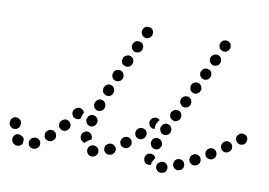

<svg xmlns="http://www.w3.org/2000/svg" viewBox="-88 -654 1086 774"><g transform="rotate(10 454.5 -266.5)"><path d="M626 16Q630 13 632 9Q634 6 635 1Q636 -3 635 -7Q633 -17 625 -22Q617 -27 608 -25Q603 -24 600 -21Q596 -18 593 -15Q591 -11 590 -7Q589 -2 590 2Q592 11 600 16Q608 21 617 19H618Q622 18 626 16ZM112 -3Q115 -12 111 -20Q109 -24 106 -27Q102 -30 98 -31Q94 -33 89 -32Q85 -32 81 -30L79 -29Q71 -25 68 -16Q65 -7 69 1Q71 5 74 8Q78 11 82 12Q86 14 91 13Q95 13 99 11L101 10Q109 6 112 -3ZM26 12Q17 14 10 8Q8 7 7 6Q0 0 -1 -9Q-2 -18 4 -26Q10 -33 20 -34Q29 -34 36 -28Q36 -28 37 -28Q40 -26 42 -23Q44 -20 45 -17Q44 -11 44 -5Q44 -4 45 -3Q44 -1 43 1Q42 2 41 4Q36 11 26 12ZM336 1Q340 0 343 -4Q346 -7 348 -11Q350 -15 350 -19Q350 -29 344 -35Q337 -42 328 -42H327Q322 -42 318 -41Q314 -39 311 -36Q307 -33 306 -29Q304 -25 304 -20Q304 -11 310 -4Q316 3 326 3H327Q332 3 336 1ZM694 -10Q697 -13 699 -17Q700 -21 700 -26Q700 -30 698 -34Q695 -43 686 -46Q677 -50 669 -46H668Q664 -44 661 -41Q658 -37 656 -33Q655 -29 655 -25Q655 -20 657 -16Q660 -8 669 -4Q678 -1 686 -5H687Q691 -7 694 -10ZM544 -9Q537 -15 537 -25Q536 -34 542 -41Q548 -49 557 -49Q562 -50 566 -48Q570 -47 574 -44Q576 -42 578 -40Q579 -37 580 -34Q577 -31 575 -27Q569 -19 568 -10Q568 -8 567 -5Q566 -5 564 -4Q563 -4 561 -4Q551 -3 544 -9ZM416 -32Q419 -41 415 -49Q413 -53 409 -56Q406 -59 401 -60Q397 -62 393 -61Q388 -61 384 -59L383 -58Q379 -56 376 -53Q373 -50 372 -45Q370 -41 371 -37Q371 -32 373 -28Q375 -24 379 -21Q382 -18 386 -17Q390 -15 395 -16Q399 -16 403 -18L405 -19Q413 -23 416 -32ZM169 -42Q171 -46 171 -51Q171 -55 170 -59Q168 -64 165 -67Q159 -74 150 -74Q141 -75 134 -69L132 -67Q125 -61 125 -52Q124 -42 130 -35Q137 -29 146 -28Q155 -28 162 -34L164 -35Q167 -38 169 -42ZM757 -42Q760 -45 761 -50Q762 -54 762 -59Q761 -63 759 -67Q755 -75 746 -78Q737 -80 728 -76V-75Q724 -73 721 -70Q718 -66 717 -62Q716 -58 716 -53Q717 -49 719 -45Q724 -37 732 -34Q741 -32 750 -36Q754 -38 757 -42ZM269 -69V-70Q269 -75 271 -79Q272 -83 276 -86Q279 -89 283 -91Q287 -93 292 -93Q301 -93 307 -86Q314 -79 314 -70V-69Q314 -67 314 -66Q313 -64 313 -63Q312 -62 310 -62Q302 -59 295 -52Q292 -50 290 -46Q281 -47 275 -54Q269 -60 269 -69ZM-16 -59Q-23 -66 -23 -75L-22 -77Q-22 -82 -21 -86Q-19 -90 -16 -93Q-13 -96 -9 -98Q-4 -100 0 -99Q9 -99 16 -93Q23 -86 23 -77L22 -75Q22 -70 21 -66Q19 -62 16 -59Q14 -58 13 -56Q11 -55 9 -54Q7 -54 5 -53Q4 -53 3 -53Q1 -52 0 -52Q-9 -52 -16 -59ZM473 -66Q475 -69 476 -74Q476 -78 475 -83Q474 -87 471 -91Q466 -98 456 -99Q447 -100 440 -95L439 -94Q435 -91 433 -87Q431 -83 430 -79Q429 -75 431 -70Q432 -66 434 -62Q440 -55 449 -54Q459 -52 466 -58L467 -59Q471 -62 473 -66ZM820 -86Q822 -95 817 -103Q815 -107 811 -110Q808 -112 803 -113Q799 -114 795 -113Q790 -113 786 -110Q778 -105 776 -96Q774 -87 779 -79Q781 -75 785 -72Q789 -70 793 -69Q797 -68 802 -69Q806 -69 810 -72Q818 -77 820 -86ZM554 -84Q558 -75 566 -72Q571 -70 575 -70Q579 -70 584 -72Q588 -74 591 -77Q594 -81 595 -85H596Q599 -94 595 -102Q591 -111 583 -114Q578 -116 574 -116Q570 -116 565 -114Q561 -112 558 -109Q555 -106 554 -101H553Q550 -92 554 -84ZM221 -105Q220 -114 213 -120Q210 -123 206 -124Q201 -126 197 -126Q193 -125 189 -123Q185 -121 182 -118L180 -116Q174 -109 175 -100Q175 -91 182 -85Q189 -79 199 -79Q208 -80 214 -87L215 -88Q222 -95 221 -105ZM527 -114Q529 -118 529 -122Q529 -127 527 -131Q526 -135 523 -138Q520 -142 515 -143Q511 -145 507 -145Q502 -145 498 -144Q494 -142 491 -139L490 -138Q483 -132 483 -122Q483 -113 489 -106Q496 -100 505 -99Q514 -99 521 -106H522Q525 -110 527 -114ZM874 -118Q877 -122 878 -126Q878 -130 877 -135Q876 -139 874 -143Q868 -150 859 -152Q850 -153 842 -148Q838 -145 836 -141Q833 -137 833 -133Q832 -128 833 -124Q834 -120 837 -116Q842 -109 851 -107Q860 -106 868 -111Q872 -114 874 -118ZM283 -127Q287 -119 297 -116Q301 -115 305 -116Q310 -117 314 -119Q317 -121 320 -125Q323 -128 324 -133V-134Q327 -143 322 -151Q317 -159 308 -161Q299 -164 291 -159Q283 -154 281 -145L280 -144Q278 -135 283 -127ZM581 -148Q584 -139 592 -135Q596 -134 601 -133Q605 -133 609 -135Q614 -136 617 -139Q620 -142 622 -146V-147Q626 -155 623 -164Q620 -173 611 -177Q603 -181 594 -178Q585 -174 582 -166L581 -165Q577 -157 581 -148ZM265 -164Q264 -168 262 -172Q260 -175 256 -177Q253 -180 248 -181Q244 -182 240 -181Q235 -181 231 -178Q228 -176 225 -172L224 -171Q221 -167 220 -163Q219 -158 220 -154Q220 -150 223 -146Q225 -142 228 -139Q232 -137 236 -136Q241 -135 245 -135Q249 -136 252 -137Q255 -139 257 -141Q257 -145 258 -149L259 -151Q261 -158 265 -164ZM924 -153Q931 -159 932 -169Q933 -178 928 -185Q922 -192 912 -193Q903 -194 896 -189V-188Q888 -182 887 -173Q886 -164 892 -157Q895 -153 899 -151Q903 -149 907 -148Q912 -148 916 -149Q920 -150 924 -153ZM571 -189Q571 -189 570 -190Q570 -190 570 -190Q563 -196 554 -196Q544 -195 538 -188L537 -187Q534 -184 533 -180Q531 -175 532 -171Q532 -167 534 -163Q536 -158 539 -156Q543 -152 547 -151Q552 -149 557 -150Q556 -154 557 -158Q557 -167 561 -175Q565 -183 571 -189ZM302 -195Q306 -187 315 -184Q324 -181 332 -185Q341 -189 344 -198V-199Q347 -208 343 -216Q339 -225 330 -228Q322 -231 313 -227Q305 -223 302 -214L301 -213Q298 -204 302 -195ZM610 -211Q613 -202 622 -198Q626 -196 630 -195Q634 -195 639 -197Q643 -198 646 -201Q650 -204 652 -208V-209Q656 -217 653 -226Q650 -235 642 -239Q638 -241 633 -241Q629 -241 624 -240Q620 -238 617 -235Q613 -232 611 -228Q607 -219 610 -211ZM325 -271Q325 -266 326 -262Q328 -258 331 -255Q335 -252 339 -250Q347 -247 356 -250Q365 -254 368 -263V-264Q372 -273 368 -281Q364 -290 356 -293Q347 -297 339 -293Q330 -289 327 -281L326 -279Q324 -275 325 -271ZM639 -281Q639 -277 640 -272Q642 -268 645 -265Q648 -261 652 -259Q660 -255 669 -258Q678 -261 682 -270Q684 -274 684 -279Q685 -283 683 -287Q682 -292 679 -295Q676 -298 672 -300Q664 -304 655 -301Q646 -298 642 -290V-289Q640 -285 639 -281ZM353 -328Q356 -319 365 -315Q374 -312 382 -315Q391 -318 395 -327V-328Q399 -337 395 -345Q392 -354 383 -358Q375 -361 366 -358Q357 -355 354 -346L353 -345Q350 -336 353 -328ZM671 -334Q674 -325 682 -321Q690 -317 699 -320Q708 -323 712 -331V-332Q717 -340 713 -349Q710 -358 702 -362Q694 -366 685 -363Q676 -360 672 -352V-351Q668 -343 671 -334ZM381 -392Q384 -383 393 -380Q401 -376 410 -379Q419 -382 423 -391V-392Q427 -401 424 -409Q421 -418 412 -422Q404 -426 395 -422Q386 -419 382 -411V-409Q378 -401 381 -392ZM699 -404Q699 -400 700 -396Q702 -391 705 -388Q708 -385 712 -383Q720 -379 729 -382Q738 -385 742 -394Q744 -398 744 -403Q745 -407 743 -411Q742 -416 739 -419Q736 -422 731 -424Q723 -428 714 -425Q706 -422 702 -413H701Q699 -409 699 -404ZM410 -456Q414 -447 422 -443Q430 -440 439 -443Q448 -446 452 -454V-456Q456 -464 453 -473Q450 -482 442 -485Q433 -489 424 -486Q416 -483 412 -475L411 -473Q407 -465 410 -456ZM729 -458Q733 -449 741 -445Q745 -443 750 -443Q754 -443 758 -445Q763 -446 766 -449Q769 -452 771 -456V-457Q775 -465 772 -474Q769 -483 760 -487Q756 -489 752 -489Q747 -489 743 -487Q739 -486 736 -483Q732 -480 730 -476V-475Q726 -467 729 -458ZM440 -519Q444 -510 452 -507Q461 -503 469 -507Q478 -511 482 -519V-521Q485 -529 482 -538Q478 -546 470 -550Q465 -551 461 -551Q456 -551 452 -550Q448 -548 445 -545Q442 -542 440 -537V-536Q436 -528 440 -519ZM756 -529Q756 -524 758 -520Q759 -516 762 -513Q766 -510 770 -508Q774 -506 778 -506Q783 -506 787 -507Q791 -509 794 -512Q797 -515 799 -519L800 -520Q803 -528 800 -537Q797 -546 788 -550Q779 -553 771 -550Q762 -547 758 -538V-537Q756 -533 756 -529Z"/></g></svg>

Font: FRB American Cursive Dotted Extrabold
Style: Bold Italic
Weight: 800
Italic angle: -25°
Version: Version 2.0;Modular Font Editor K font №1